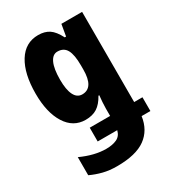

<svg xmlns="http://www.w3.org/2000/svg" viewBox="-193 -661 897 1003"><g transform="rotate(-30 255.5 -160.0)"><path d="M198 -560Q237 -560 263.5 -542.5Q290 -525 313 -480H321L333 -550H458V-6H508V77H455Q444 156 386 198Q328 240 214 240Q168 240 130.5 230.5Q93 221 59 205V96Q140 133 210 133Q248 133 274 121Q300 109 308 77H190V-6H313V-50Q313 -66 314.5 -88.5Q316 -111 318 -128H313Q291 -88 263 -70Q235 -52 193 -52Q119 -52 76.5 -119.5Q34 -187 34 -301Q34 -421 77 -490.5Q120 -560 198 -560ZM242 -435Q213 -435 197 -400.5Q181 -366 181 -300Q181 -240 197 -208Q213 -176 244 -176Q313 -176 313 -286V-311Q313 -375 296.5 -405Q280 -435 242 -435Z"/></g></svg>

Font: Noto Sans ExtraCondensed ExtraBold
Style: Regular
Weight: 800
Width: 2
Designer: Monotype Design Team
Foundry: Monotype Imaging Inc.
Version: Version 2.013; ttfautohint (v1.8.4.7-5d5b)